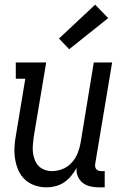

<svg xmlns="http://www.w3.org/2000/svg" viewBox="-20 -799 540 827"><path d="M180 8Q154 8 129.5 -0.5Q105 -9 87 -26Q69 -43 59 -66Q49 -89 45 -114.5Q41 -140 42.5 -166.5Q44 -193 49 -219L89 -460H48V-530H179L125 -208Q123 -191 121.5 -174Q120 -157 122 -141Q124 -125 130 -110Q136 -95 146.5 -84Q157 -73 172.5 -67.5Q188 -62 204 -62Q227 -62 249.5 -71Q272 -80 288.5 -98Q305 -116 314 -138Q323 -160 327 -183L384 -530H463L390 -93Q389 -87 390 -81Q391 -75 394.5 -70.5Q398 -66 404 -64Q410 -62 416 -62H431V8H404Q386 8 367.5 3.5Q349 -1 335.5 -12Q322 -23 315 -40Q308 -57 310 -76Q300 -58 286.5 -41.5Q273 -25 256 -13.5Q239 -2 219 3Q199 8 180 8ZM278 -587 234 -633 390 -779 446 -721Z"/></svg>

Font: Iosevka Slab
Style: Italic
Weight: 400
Italic angle: -9°
Monospace: yes
Designer: Belleve Invis
Foundry: Belleve Invis
Version: Version 11.1.0; ttfautohint (v1.8.3)